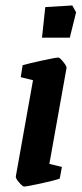

<svg xmlns="http://www.w3.org/2000/svg" viewBox="-20 -675 299 704"><path d="M38 -28 101 -381 56 -392 63 -436Q88 -443 136.5 -453.5Q185 -464 194 -464Q199 -464 212 -448Q225 -432 224 -426L161 -74L207 -63L199 -20Q179 -13 128.5 -2Q78 9 68 9Q63 9 50 -6Q37 -21 38 -28ZM146 -649 245 -655 259 -630 236 -537H134Z"/></svg>

Font: Grenze SemiBold
Style: Italic
Weight: 600
Italic angle: -10°
Designer: Renata Polastri
Foundry: Omnibus-Type
Version: Version 1.002; ttfautohint (v1.8)